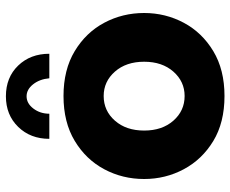

<svg xmlns="http://www.w3.org/2000/svg" viewBox="-85 -685 780 650"><g transform="rotate(-90 305.0 -360.0)"><path d="M305 10Q215 10 152.5 -28Q90 -66 57 -128Q24 -190 24 -262Q24 -335 57 -397Q90 -459 153 -497Q216 -535 305 -535Q394 -535 457 -497Q520 -459 553 -397Q586 -335 586 -262Q586 -190 553 -128Q520 -66 457 -28Q394 10 305 10ZM188 -262Q188 -201 221.5 -163Q255 -125 305 -125Q354 -125 387.5 -163Q421 -201 421 -262Q421 -323 387.5 -361Q354 -399 305 -399Q255 -399 221.5 -361Q188 -323 188 -262ZM304 -660Q280 -660 262.5 -637Q245 -614 245 -583H160Q160 -647 200.5 -688.5Q241 -730 304 -730Q368 -730 408 -688.5Q448 -647 448 -583H365Q362 -616 344.5 -638Q327 -660 304 -660Z"/></g></svg>

Font: Raleway ExtraBold
Style: Regular
Weight: 800
Designer: Matt McInerney, Pablo Impallari, Rodrigo Fuenzalida
Foundry: Matt McInerney, Pablo Impallari, Rodrigo Fuenzalida
Version: Version 4.026